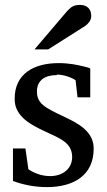

<svg xmlns="http://www.w3.org/2000/svg" viewBox="-20 -751 437 785"><path d="M213 -446C241 -446 273 -434 289 -423L297 -353H349V-471C344 -474 337 -476 328 -478C297 -486 261 -493 220 -493C118 -493 40 -449 40 -348C40 -333 42 -320 47 -308C71 -249 147 -223 204 -195C239 -178 275 -158 275 -109C275 -60 235 -31 185 -31C148 -31 117 -45 96 -59L84 -144H33V-11C71 3 118 14 172 14C281 14 363 -34 363 -143C363 -159 360 -173 354 -186C327 -245 245 -269 189 -300C159 -317 131 -333 131 -377C131 -422 163 -444 212 -444ZM306 -731C277 -731 267 -718 253 -704L121 -549H177L330 -646C341 -655 353 -667 353 -686C353 -714 336 -731 307 -731Z"/></svg>

Font: Veleka
Style: Regular
Weight: 400
Designer: Stefan Peev, Context Ltd, 2016; SIL International, 1997-2014.
Foundry: Stefan Peev, Context Ltd, 2016
Version: Version 1.000